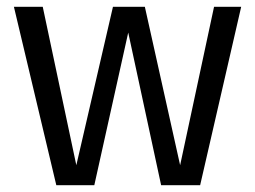

<svg xmlns="http://www.w3.org/2000/svg" viewBox="-20 -546 753 566"><path d="M570 0H455L358 -450L258 0H146L21 -526H106L205 -59L313 -526H407L511 -59L611 -526H691Z"/></svg>

Font: FiraSans
Style: Regular
Weight: 350
Designer: Carrois Corporate & Edenspiekermann AG
Foundry: Carrois Corporate GbR & Edenspiekermann AG
Version: Version 3.106;PS 003.106;hotconv 1.0.70;makeotf.lib2.5.58329